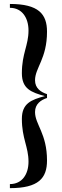

<svg xmlns="http://www.w3.org/2000/svg" viewBox="-20 -800 312 970"><path d="M30 150.5C175 150.5 217.5 100 217.5 11C217.5 -125.5 157 -171 157 -234C157 -275 187 -295 217.5 -305V-324.5C187 -334.5 157 -353.5 157 -394.5C157 -457.5 217.5 -503.5 217.5 -640C217.5 -729 175 -780 30 -780V-760.5C92 -760.5 124 -709 124 -646C124 -570 90.5 -530 90.5 -430C90.5 -351 138 -333.5 206.5 -314.5C138 -296 90.5 -278 90.5 -199.5C90.5 -99.5 124 -59 124 17C124 80 92 130 30 130Z"/></svg>

Font: Bodoni* 11
Style: Regular
Weight: 400
Version: Version 2.3